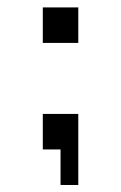

<svg xmlns="http://www.w3.org/2000/svg" viewBox="-20 -411 333 528"><path d="M97.7 -293V-390.6H195.3V-293ZM97.7 0V-97.7H195.3V97.7H146.5V0Z"/></svg>

Font: BabelStone Zanabazar
Style: Regular
Weight: 400
Designer: Andrew West
Foundry: Andrew West
Version: Version 10.002;August 6, 2021